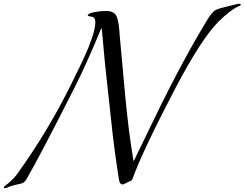

<svg xmlns="http://www.w3.org/2000/svg" viewBox="-77 -936 1295 1017"><path d="M406 -848Q388 -851 388 -853Q388 -865 421 -871.5Q454 -878 485 -878Q527 -878 540 -850.5Q553 -823 557 -749Q558 -737 586 -431Q604 -237 630 -84H632Q656 -132 721 -267.5Q786 -403 823 -474Q925 -674 1024 -836Q1029 -844 1033.5 -850Q1038 -856 1041.5 -861Q1045 -866 1049.5 -870Q1054 -874 1056.5 -877Q1059 -880 1065 -882.5Q1071 -885 1073.5 -886.5Q1076 -888 1083 -890Q1090 -892 1093 -893Q1096 -894 1106 -896.5Q1116 -899 1120 -900Q1181 -916 1190 -916Q1198 -916 1198 -913Q1198 -909 1196.5 -907.5Q1195 -906 1185 -902Q1142 -882 1081 -822Q989 -730 851 -467Q675 -129 627 6Q623 16 619.5 19.5Q616 23 604 27Q597 30 590.5 33.5Q584 37 580 39Q576 41 573 41Q557 41 553 15Q539 -74 529 -150.5Q519 -227 510.5 -310Q502 -393 499 -416Q477 -605 462 -785H459Q379 -592 319 -474Q140 -120 64 12Q57 23 50.5 28.5Q44 34 38 35.5Q32 37 14 41Q-4 45 -22 51Q-27 52 -36 56.5Q-45 61 -50 61Q-57 61 -57 54Q-57 53 -46 45Q-35 37 -17.5 21Q0 5 13 -13Q176 -239 299 -488Q302 -495 319 -529Q336 -563 344 -579.5Q352 -596 367.5 -629.5Q383 -663 391.5 -684.5Q400 -706 409.5 -733Q419 -760 423.5 -781.5Q428 -803 428 -819Q428 -846 406 -848Z"/></svg>

Font: Miama Nueva
Style: Medium
Weight: 400
Italic angle: -28°
Version: Version 1.0